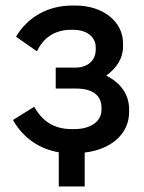

<svg xmlns="http://www.w3.org/2000/svg" viewBox="-20 -548 521 696"><path d="M193 128H287V5C383 -6 448 -63 448 -141V-152C448 -206 417 -248 365 -274C403 -301 426 -337 426 -379V-391C426 -471 352 -528 253 -528H244C151 -528 80 -485 38 -415L114 -362C137 -411 179 -440 237 -440H245C294 -440 327 -415 327 -376V-368C327 -329 298 -303 254 -303H182V-227H256C315 -227 348 -203 348 -157V-150C348 -108 309 -80 249 -80H240C176 -80 134 -108 104 -161L27 -113C65 -46 124 -8 193 4Z"/></svg>

Font: Fixel Text Medium
Style: Regular
Weight: 500
Width: 4
Designer: AlfaBravo + MacPaw
Foundry: Kyrylo Tkachov, Marchela Mozhyna, Serhii Makarenko, Maria Weinstein, Zakhar Kryvoshyya
Version: Version 1.211